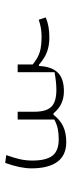

<svg xmlns="http://www.w3.org/2000/svg" viewBox="212 -635 275 739"><g transform="rotate(-90 349.5 -265.5)"><path d="M71 -282Q71 -325 92 -383L122 -379Q111 -348 106 -325.5Q101 -303 101 -278Q101 -226 119.5 -201.5Q138 -177 183 -177Q205 -177 222.5 -180.5Q240 -184 259 -194V-335H289V-270Q289 -225 308 -205.5Q327 -186 373 -186Q402 -186 441 -193V-335H471V-277Q497 -256 520 -249.5Q543 -243 579 -243Q612 -243 643 -254L652 -227Q620 -213 575 -213Q544 -213 519.5 -222Q495 -231 470 -253H465Q463 -205 440 -181Q417 -157 368 -157Q315 -157 283 -197H277Q258 -172 233 -160Q208 -148 172 -148Q121 -148 96 -182.5Q71 -217 71 -282Z"/></g></svg>

Font: Athiti ExtraLight
Style: Regular
Weight: 250
Version: Version 1.032